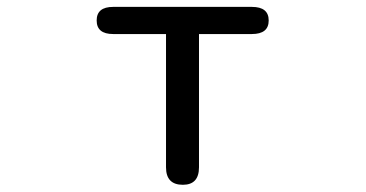

<svg xmlns="http://www.w3.org/2000/svg" viewBox="-20 -504 1040 546"><path d="M545.9 -407.2V-28.3Q545.9 21.5 500 21.5Q452.1 21.5 452.1 -28.3V-407.2H301.8Q254.9 -407.2 254.9 -445.8Q254.9 -484.4 301.8 -484.4H696.3Q744.1 -484.4 744.1 -445.8Q744.1 -407.2 696.3 -407.2H545.9Z"/></svg>

Font: jf-openhuninn-1.0
Style: Regular
Weight: 400
Designer: [Kosugi Maru]
      Designed by Motoya company      

      [Varela Round]
      Joe Prince(Latin component); Avraham Co
Foundry: justfont CO.,LTD.
Version: 1.0